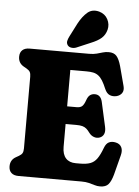

<svg xmlns="http://www.w3.org/2000/svg" viewBox="-62 -986 760 1051"><g transform="rotate(5 318.0 -460.0)"><path d="M208.5 -403H363Q383 -403 393 -412.2Q403 -421.5 411 -444.5Q418.5 -466.5 429.8 -474.5Q441 -482.5 455.5 -482.5Q488 -482.5 497 -444.5L527 -309.5Q532.5 -284.5 525.5 -269.2Q518.5 -254 502.5 -248.5Q487 -243 471 -248.8Q455 -254.5 444 -269.5Q434 -283.5 424.8 -291.2Q415.5 -299 402.8 -302.5Q390 -306 369 -306H208.5ZM25 -651Q25 -674.5 38.8 -687.2Q52.5 -700 78.5 -700H405Q430 -700 447.2 -704.8Q464.5 -709.5 479.5 -714Q494.5 -718.5 511.5 -718.5Q540.5 -718.5 555 -701.8Q569.5 -685 580 -647.5L608.5 -540Q614.5 -517 604.5 -502.2Q594.5 -487.5 575.5 -482.5Q555 -477.5 537.8 -484.5Q520.5 -491.5 510 -516Q498.5 -543.5 487.8 -560.8Q477 -578 464.5 -587.2Q452 -596.5 436.2 -599.8Q420.5 -603 398.5 -603H310.5V-180.5Q310.5 -139 329.8 -118Q349 -97 384 -97H408Q442.5 -97 464.2 -105Q486 -113 501 -134Q516 -155 530.5 -194Q539.5 -218.5 555.5 -226.2Q571.5 -234 593.5 -229Q616 -224 624.8 -206Q633.5 -188 626.5 -161.5L598.5 -53Q588.5 -16.5 573.8 0.8Q559 18 528 18Q512 18 497.8 13.5Q483.5 9 466 4.5Q448.5 0 423.5 0H78.5Q52.5 0 38.8 -12.8Q25 -25.5 25 -49Q25 -84.5 56 -101.5L71 -110Q85 -118 90 -127.2Q95 -136.5 95 -153V-547Q95 -563.5 90 -572.8Q85 -582 71 -590L56 -598.5Q25 -615.5 25 -651ZM327 -859Q349 -900 375.5 -922.5Q402 -945 440 -935Q473 -925.5 487.5 -897.5Q502 -869.5 494.5 -840Q487 -811.5 467.2 -793.8Q447.5 -776 407.5 -760L333.5 -728.5Q320.5 -723 306.5 -724.8Q292.5 -726.5 285 -736Q277 -747.5 279.8 -759.8Q282.5 -772 289.5 -785.5Z"/></g></svg>

Font: Fraunces 144pt S100 Black
Style: Regular
Weight: 900
Version: Version 1.000